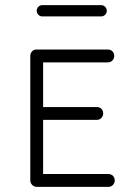

<svg xmlns="http://www.w3.org/2000/svg" viewBox="-20 -728 527 748"><path d="M123 0Q113 0 105.5 -7.5Q98 -15 98 -25V-510Q98 -520 104.5 -527.5Q111 -535 120 -535H400Q411 -535 418 -528Q425 -521 425 -510Q425 -500 418 -492.5Q411 -485 400 -485H148V-311H357Q368 -311 375 -304Q382 -297 382 -286Q382 -276 375 -268.5Q368 -261 357 -261H148V-50H402Q413 -50 420 -43Q427 -36 427 -25Q427 -15 420 -7.5Q413 0 402 0ZM145 -664Q136 -664 129.5 -670.5Q123 -677 123 -686Q123 -695 129.5 -701.5Q136 -708 145 -708H374Q383 -708 389.5 -701.5Q396 -695 396 -686Q396 -677 389.5 -670.5Q383 -664 374 -664Z"/></svg>

Font: Hubballi
Style: Regular
Weight: 400
Designer: Erin McLaughlin
Version: Version 1.000; ttfautohint (v1.8.3)